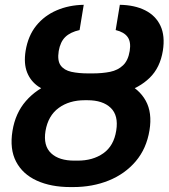

<svg xmlns="http://www.w3.org/2000/svg" viewBox="-20 -757 691 787"><path d="M343.8 -443.8H355Q435.1 -443.8 492.7 -418.5Q550.3 -393.1 577.4 -344Q604.5 -294.9 592.8 -223.1Q580.6 -147.9 536.4 -95.9Q492.2 -43.9 425.8 -17.1Q359.4 9.8 279.3 9.8H268.6Q189 9.8 130.9 -16.6Q72.8 -43 45.9 -94.5Q19 -146 31.2 -220.7Q43 -293.5 86.2 -343Q129.4 -392.6 195.8 -418.2Q262.2 -443.8 343.8 -443.8ZM338.4 -346.2H327.6Q263.7 -346.2 220.5 -314.5Q177.2 -282.7 166.5 -220.2Q156.7 -159.7 189.5 -128.9Q222.2 -98.1 286.1 -98.6H296.9Q360.4 -98.1 403.6 -128.7Q446.8 -159.2 456.5 -222.2Q466.3 -283.7 433.8 -314.9Q401.4 -346.2 338.4 -346.2ZM342.3 -456.1H358.4Q399.4 -456.1 431.4 -462.6Q463.4 -469.2 484.4 -489.3Q505.4 -509.3 511.7 -548.3Q517.6 -585 503.2 -605.2Q488.8 -625.5 454.1 -633.8L471.2 -737.3Q532.2 -736.3 575.2 -714.6Q618.2 -692.9 637.7 -651.4Q657.2 -609.9 647.5 -548.8Q636.2 -479.5 593.5 -438Q550.8 -396.5 485.6 -377.7Q420.4 -358.9 342.3 -358.9H325.7Q267.1 -358.9 219.2 -369.1Q171.4 -379.4 138.4 -401.6Q105.5 -423.8 91.1 -460.2Q76.7 -496.6 85 -548.8Q95.2 -610.4 128.4 -651.6Q161.6 -692.9 212.2 -714.6Q262.7 -736.3 323.2 -737.3L306.2 -633.8Q268.6 -625.5 247.8 -605.5Q227.1 -585.4 220.7 -547.9Q214.4 -508.8 228.5 -489Q242.7 -469.2 272.5 -462.6Q302.2 -456.1 342.3 -456.1Z"/></svg>

Font: Inter 24pt SemiBold
Style: Italic
Weight: 600
Italic angle: -9.3988°
Designer: Rasmus Andersson
Foundry: rsms
Version: Version 4.001;git-66647c0bb